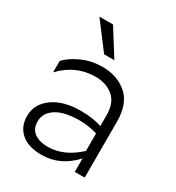

<svg xmlns="http://www.w3.org/2000/svg" viewBox="-183 -867 906 989"><g transform="rotate(30 270.5 -373.0)"><path d="M222 -42Q316 -42 403 -122V-226Q351 -242 297 -242Q206 -242 158.5 -211Q111 -180 111 -130Q111 -85 141.5 -63.5Q172 -42 222 -42ZM403 -334Q403 -408 361.5 -443Q320 -478 256 -478Q138 -478 54 -388V-456Q84 -489 140 -514.5Q196 -540 262 -540Q350 -540 408 -489.5Q466 -439 466 -333V0H407V-80Q325 10 214 10Q135 10 92.5 -27Q50 -64 50 -127Q50 -197 111.5 -242.5Q173 -288 279 -288Q351 -288 403 -270ZM198 -756 296 -600H235L117 -756Z"/></g></svg>

Font: Roundo
Style: Regular
Weight: 400
Designer: Namrata Goyal (Gurmukhi), Shiva Nallaperumal (Latin)
Foundry: Indian Type Foundry
Version: Version 1.000;PS 1.0;hotconv 1.0.88;makeotf.lib2.5.647800